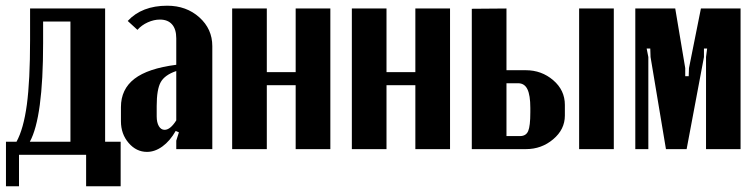

<svg xmlns="http://www.w3.org/2000/svg" viewBox="-20 -525 2658 676"><path d="M46.9 130.9H1V-25.9H38.1Q63 -71.3 74.5 -156.2Q85.9 -241.2 85.9 -383.8V-495.1H350.1V-25.9H404.8V130.9H283.2V20H46.9ZM85 -25.9H228V-449.2H131.8V-373Q131.8 -111.3 85 -25.9Z M405.8 -98.1V-147.9Q405.8 -210.9 453.4 -247.6Q501 -284.2 600.6 -296.9V-390.1Q600.6 -422.4 585.7 -439.2Q570.8 -456.1 543 -456.1Q522 -456.1 500.2 -446.3Q478.5 -436.5 463.9 -419.9L429.7 -451.2Q479.5 -504.9 568.8 -504.9Q636.2 -504.9 681.9 -463.9Q727.5 -422.9 727.5 -362.8V0H600.6V-29.8L609.9 -59.1L598.6 -64Q578.6 -28.8 552 -9.5Q525.4 9.8 497.6 9.8Q460 9.8 432.9 -21.7Q405.8 -53.2 405.8 -98.1ZM559.6 -67.9Q579.6 -67.9 600.6 -101.1V-274.9Q560.1 -261.2 545.9 -235.8Q531.7 -210.4 531.7 -151.9V-115.2Q531.7 -93.8 539.3 -80.8Q546.9 -67.9 559.6 -67.9Z M797.4 -495.1H919.4V-271H1021V-495.1H1143.1V0H1021V-225.1H919.4V0H797.4Z M1218.8 -495.1H1340.8V-271H1442.4V-495.1H1564.5V0H1442.4V-225.1H1340.8V0H1218.8Z M1763.2 -277.8H1831.1Q1886.7 -277.8 1927.7 -242.7Q1968.8 -207.5 1968.8 -155.8V-118.2Q1968.8 -69.3 1927.7 -34.7Q1886.7 0 1832 0H1641.1V-494.1L1763.2 -495.1ZM2019 -495.1H2141.1V0H2019ZM1847.2 -129.9V-145Q1847.2 -189.9 1836.9 -210.9Q1826.7 -231.9 1804.2 -231.9H1763.2V-45.9H1811Q1832 -45.9 1839.6 -63.5Q1847.2 -81.1 1847.2 -129.9Z M2587.4 -495.1V0H2465.8V-324.2L2469.7 -354H2458.5V-324.2L2397.5 0H2324.7L2270.5 -324.2L2269.5 -354H2256.8L2262.7 -324.2V0H2216.8V-495.1H2357.4L2392.6 -285.2V-256.8H2404.8L2405.8 -285.2L2447.8 -495.1Z"/></svg>

Font: Moniqa Black Paragraph
Style: Regular
Weight: 900
Designer: Rajesh Rajput
Foundry: Rajesh Rajput
Version: Version 1.000